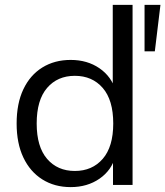

<svg xmlns="http://www.w3.org/2000/svg" viewBox="-20 -756 676 785"><path d="M269 9Q203 9 153 -22.5Q103 -54 75.5 -112Q48 -170 48 -251Q48 -333 75.5 -391Q103 -449 153 -480Q203 -511 269 -511Q337 -511 386.5 -477Q436 -443 453 -385H441V-736H522V0H442V-120H453Q437 -60 387 -25.5Q337 9 269 9ZM286 -57Q357 -57 400 -106.5Q443 -156 443 -251Q443 -347 400 -396.5Q357 -446 286 -446Q215 -446 172.5 -396.5Q130 -347 130 -251Q130 -156 172.5 -106.5Q215 -57 286 -57ZM571 -546V-736H636L613 -546Z"/></svg>

Font: Mulish ExtraLight
Style: Regular
Weight: 400
Version: Version 3.603